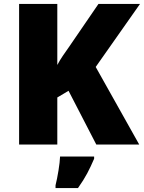

<svg xmlns="http://www.w3.org/2000/svg" viewBox="-20 -734 731 975"><path d="M687 0H469L328 -273L271 -239V0H77V-714H271V-404Q283 -427 299 -450.5Q315 -474 330 -495L480 -714H691L466 -394ZM458 72Q441 112 423 146Q405 180 376 221H262V207Q270 175 277 132Q284 89 285 61H458Z"/></svg>

Font: Noto Sans Gujarati UI Black
Style: Regular
Weight: 900
Designer: Jelle Bosma - Monotype Design Team, Universal Thirst
Foundry: Monotype Imaging Inc.
Version: Version 2.106; ttfautohint (v1.8.4.7-5d5b)